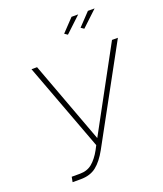

<svg xmlns="http://www.w3.org/2000/svg" viewBox="-164 -1027 965 1134"><g transform="rotate(-20 318.5 -460.0)"><path d="M366 -828 347 -841 422 -920H464ZM469 -828 450 -841 525 -920H567ZM94 0 100 -32H152Q198 -32 229 -58Q260 -84 286 -131L300 -158L94 -710H129L320 -195L600 -710H637L315 -121Q282 -61 243.5 -30.5Q205 0 145 0Z"/></g></svg>

Font: Raleway-v4020 ExtraLight
Style: Italic
Weight: 275
Italic angle: -12°
Designer: Matt McInerney, Pablo Impallari, Rodrigo Fuenzalida
Foundry: Matt McInerney, Pablo Impallari, Rodrigo Fuenzalida
Version: Version 4.020;PS 004.020;hotconv 1.0.88;makeotf.lib2.5.64775